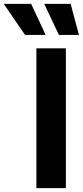

<svg xmlns="http://www.w3.org/2000/svg" viewBox="-126 -979 431 999"><path d="M216.8 -727.5V0H63.3V-727.5ZM4.3 -797.3 -106.4 -958.8H36.1L111.5 -797.3ZM180.5 -797.3 104.1 -958.8H241.6L284.8 -797.3Z"/></svg>

Font: Inter V
Style: 
Weight: 400
Designer: Rasmus Andersson
Foundry: rsms
Version: Version 4.000;git-a3f224843